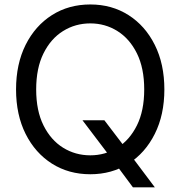

<svg xmlns="http://www.w3.org/2000/svg" viewBox="-20 -758 796 847"><path d="M343.8 -227.5H440.4L521.5 -121.1L542 -92.8L663.1 68.4H566.4L487.3 -38.1L466.8 -65.4ZM378.4 10.7Q283.2 10.7 209.2 -36.1Q135.3 -83 93 -167.2Q50.8 -251.5 50.8 -363.3Q50.8 -475.6 93 -560.1Q135.3 -644.5 209.2 -691.4Q283.2 -738.3 378.4 -738.3Q473.1 -738.3 546.9 -691.4Q620.6 -644.5 662.8 -560.1Q705.1 -475.6 705.1 -363.3Q705.1 -251.5 662.8 -167.2Q620.6 -83 546.9 -36.1Q473.1 10.7 378.4 10.7ZM378.4 -72.8Q443.8 -72.8 497.8 -106.4Q551.8 -140.1 584 -204.8Q616.2 -269.5 616.2 -363.3Q616.2 -457.5 584 -522.5Q551.8 -587.4 497.8 -621.1Q443.8 -654.8 378.4 -654.8Q312.5 -654.8 258.3 -621.1Q204.1 -587.4 171.9 -522.5Q139.6 -457.5 139.6 -363.3Q139.6 -269.5 171.9 -204.8Q204.1 -140.1 258.3 -106.4Q312.5 -72.8 378.4 -72.8Z"/></svg>

Font: Inter 24pt
Style: Regular
Weight: 400
Designer: Rasmus Andersson
Foundry: rsms
Version: Version 4.001;git-66647c0bb